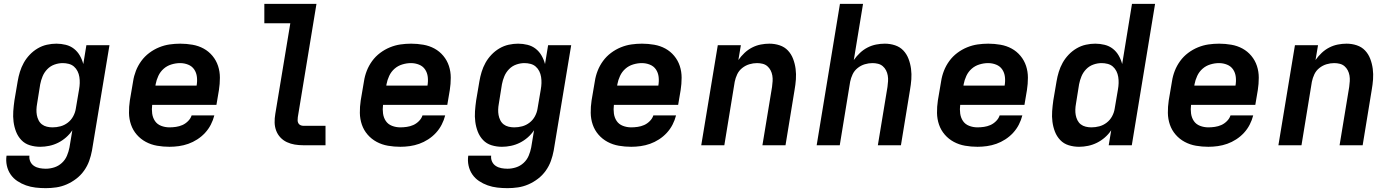

<svg xmlns="http://www.w3.org/2000/svg" viewBox="-20 -755 7240 998"><path d="M218 223Q191 223 165 220Q139 217 115 208.5Q91 200 70 186Q49 172 35 151.5Q21 131 15.5 105.5Q10 80 14 54H133Q131 70 137.5 84.5Q144 99 157 107.5Q170 116 186 119Q202 122 218 122Q240 122 262 115Q284 108 301.5 92Q319 76 328 54.5Q337 33 341 12L356 -78Q342 -57 323 -40.5Q304 -24 282 -13Q260 -2 236 3Q212 8 189 8Q161 8 135 0Q109 -8 91 -27Q73 -46 63.5 -70.5Q54 -95 50.5 -122Q47 -149 49 -177Q51 -205 55 -233L72 -333Q76 -357 83.5 -381.5Q91 -406 103.5 -428.5Q116 -451 134.5 -470.5Q153 -490 176 -503.5Q199 -517 224 -522.5Q249 -528 273 -528Q298 -528 322 -522Q346 -516 364.5 -501.5Q383 -487 395 -466Q407 -445 413 -422L429 -520H549L458 28Q453 55 443.5 81.5Q434 108 417 132Q400 156 376.5 174Q353 192 326.5 203.5Q300 215 272.5 219Q245 223 218 223ZM253 -93Q274 -93 294.5 -98.5Q315 -104 332.5 -117.5Q350 -131 360.5 -150.5Q371 -170 374 -190L391 -290Q394 -307 394.5 -323Q395 -339 392.5 -355Q390 -371 383 -385Q376 -399 364.5 -409Q353 -419 337.5 -423Q322 -427 306 -427Q285 -427 263.5 -419.5Q242 -412 226 -395.5Q210 -379 201.5 -358.5Q193 -338 189 -317L173 -217Q170 -201 169.5 -186Q169 -171 171.5 -157Q174 -143 180.5 -130Q187 -117 198 -108.5Q209 -100 223.5 -96.5Q238 -93 253 -93Z M861 8Q828 8 796.5 2.5Q765 -3 738 -17.5Q711 -32 691 -55Q671 -78 661 -107Q651 -136 650.5 -168Q650 -200 655 -233L672 -333Q676 -360 686.5 -387Q697 -414 714.5 -438Q732 -462 756 -480Q780 -498 807 -509Q834 -520 861.5 -524Q889 -528 917 -528Q949 -528 980.5 -522.5Q1012 -517 1038.5 -502.5Q1065 -488 1084.5 -464.5Q1104 -441 1113.5 -412Q1123 -383 1123 -351Q1123 -319 1118 -287L1105 -210H771Q768 -187 771 -165Q774 -143 785.5 -126Q797 -109 817.5 -101Q838 -93 861 -93Q877 -93 894.5 -95.5Q912 -98 928 -105Q944 -112 957.5 -125.5Q971 -139 976 -155H1094Q1088 -131 1076 -107.5Q1064 -84 1046 -64.5Q1028 -45 1005.5 -30.5Q983 -16 959 -7.5Q935 1 910 4.5Q885 8 861 8ZM788 -310H1002Q1006 -333 1003.5 -355Q1001 -377 989.5 -394Q978 -411 958 -419Q938 -427 916 -427Q894 -427 871 -420Q848 -413 830.5 -397.5Q813 -382 803 -360.5Q793 -339 789 -317Z M1557 0Q1534 0 1512.5 -3.5Q1491 -7 1471.5 -16Q1452 -25 1437.5 -40.5Q1423 -56 1415.5 -76Q1408 -96 1407.5 -118Q1407 -140 1411 -163L1489 -634H1354V-735H1625L1528 -146Q1527 -138 1527 -130Q1527 -122 1530.5 -115Q1534 -108 1541.5 -104.5Q1549 -101 1557 -101H1672V0Z M2061 8Q2028 8 1996.5 2.5Q1965 -3 1938 -17.5Q1911 -32 1891 -55Q1871 -78 1861 -107Q1851 -136 1850.5 -168Q1850 -200 1855 -233L1872 -333Q1876 -360 1886.5 -387Q1897 -414 1914.5 -438Q1932 -462 1956 -480Q1980 -498 2007 -509Q2034 -520 2061.5 -524Q2089 -528 2117 -528Q2149 -528 2180.5 -522.5Q2212 -517 2238.5 -502.5Q2265 -488 2284.5 -464.5Q2304 -441 2313.5 -412Q2323 -383 2323 -351Q2323 -319 2318 -287L2305 -210H1971Q1968 -187 1971 -165Q1974 -143 1985.5 -126Q1997 -109 2017.5 -101Q2038 -93 2061 -93Q2077 -93 2094.5 -95.5Q2112 -98 2128 -105Q2144 -112 2157.5 -125.5Q2171 -139 2176 -155H2294Q2288 -131 2276 -107.5Q2264 -84 2246 -64.5Q2228 -45 2205.5 -30.5Q2183 -16 2159 -7.5Q2135 1 2110 4.5Q2085 8 2061 8ZM1988 -310H2202Q2206 -333 2203.5 -355Q2201 -377 2189.5 -394Q2178 -411 2158 -419Q2138 -427 2116 -427Q2094 -427 2071 -420Q2048 -413 2030.5 -397.5Q2013 -382 2003 -360.5Q1993 -339 1989 -317Z M2618 223Q2591 223 2565 220Q2539 217 2515 208.5Q2491 200 2470 186Q2449 172 2435 151.5Q2421 131 2415.5 105.5Q2410 80 2414 54H2533Q2531 70 2537.5 84.5Q2544 99 2557 107.5Q2570 116 2586 119Q2602 122 2618 122Q2640 122 2662 115Q2684 108 2701.5 92Q2719 76 2728 54.5Q2737 33 2741 12L2756 -78Q2742 -57 2723 -40.5Q2704 -24 2682 -13Q2660 -2 2636 3Q2612 8 2589 8Q2561 8 2535 0Q2509 -8 2491 -27Q2473 -46 2463.5 -70.5Q2454 -95 2450.5 -122Q2447 -149 2449 -177Q2451 -205 2455 -233L2472 -333Q2476 -357 2483.5 -381.5Q2491 -406 2503.5 -428.5Q2516 -451 2534.5 -470.5Q2553 -490 2576 -503.5Q2599 -517 2624 -522.5Q2649 -528 2673 -528Q2698 -528 2722 -522Q2746 -516 2764.5 -501.5Q2783 -487 2795 -466Q2807 -445 2813 -422L2829 -520H2949L2858 28Q2853 55 2843.5 81.5Q2834 108 2817 132Q2800 156 2776.5 174Q2753 192 2726.5 203.5Q2700 215 2672.5 219Q2645 223 2618 223ZM2653 -93Q2674 -93 2694.5 -98.5Q2715 -104 2732.5 -117.5Q2750 -131 2760.5 -150.5Q2771 -170 2774 -190L2791 -290Q2794 -307 2794.5 -323Q2795 -339 2792.5 -355Q2790 -371 2783 -385Q2776 -399 2764.5 -409Q2753 -419 2737.5 -423Q2722 -427 2706 -427Q2685 -427 2663.5 -419.5Q2642 -412 2626 -395.5Q2610 -379 2601.5 -358.5Q2593 -338 2589 -317L2573 -217Q2570 -201 2569.5 -186Q2569 -171 2571.5 -157Q2574 -143 2580.5 -130Q2587 -117 2598 -108.5Q2609 -100 2623.5 -96.5Q2638 -93 2653 -93Z M3261 8Q3228 8 3196.5 2.5Q3165 -3 3138 -17.5Q3111 -32 3091 -55Q3071 -78 3061 -107Q3051 -136 3050.5 -168Q3050 -200 3055 -233L3072 -333Q3076 -360 3086.5 -387Q3097 -414 3114.5 -438Q3132 -462 3156 -480Q3180 -498 3207 -509Q3234 -520 3261.5 -524Q3289 -528 3317 -528Q3349 -528 3380.5 -522.5Q3412 -517 3438.5 -502.5Q3465 -488 3484.5 -464.5Q3504 -441 3513.5 -412Q3523 -383 3523 -351Q3523 -319 3518 -287L3505 -210H3171Q3168 -187 3171 -165Q3174 -143 3185.5 -126Q3197 -109 3217.5 -101Q3238 -93 3261 -93Q3277 -93 3294.5 -95.5Q3312 -98 3328 -105Q3344 -112 3357.5 -125.5Q3371 -139 3376 -155H3494Q3488 -131 3476 -107.5Q3464 -84 3446 -64.5Q3428 -45 3405.5 -30.5Q3383 -16 3359 -7.5Q3335 1 3310 4.5Q3285 8 3261 8ZM3188 -310H3402Q3406 -333 3403.5 -355Q3401 -377 3389.5 -394Q3378 -411 3358 -419Q3338 -427 3316 -427Q3294 -427 3271 -420Q3248 -413 3230.5 -397.5Q3213 -382 3203 -360.5Q3193 -339 3189 -317Z M3625 0 3711 -520H3831L3818 -443Q3832 -463 3850 -480Q3868 -497 3889.5 -508Q3911 -519 3934 -523.5Q3957 -528 3979 -528Q4007 -528 4032.5 -519.5Q4058 -511 4075.5 -492.5Q4093 -474 4102.5 -449Q4112 -424 4115.5 -397Q4119 -370 4117 -342.5Q4115 -315 4110 -287L4063 0H3943L3993 -303Q3995 -318 3996 -333Q3997 -348 3994.5 -362.5Q3992 -377 3985.5 -389.5Q3979 -402 3968.5 -411Q3958 -420 3944 -423.5Q3930 -427 3915 -427Q3895 -427 3875 -421Q3855 -415 3838 -401.5Q3821 -388 3812 -369Q3803 -350 3799 -330L3745 0Z M4225 0 4346 -735H4466L4418 -443Q4432 -463 4450 -480Q4468 -497 4489.5 -508Q4511 -519 4534 -523.5Q4557 -528 4579 -528Q4607 -528 4632.5 -519.5Q4658 -511 4675.5 -492.5Q4693 -474 4702.5 -449Q4712 -424 4715.5 -397Q4719 -370 4717 -342.5Q4715 -315 4710 -287L4663 0H4543L4593 -303Q4595 -318 4596 -333Q4597 -348 4594.5 -362.5Q4592 -377 4585.5 -389.5Q4579 -402 4568.5 -411Q4558 -420 4544 -423.5Q4530 -427 4515 -427Q4495 -427 4475 -421Q4455 -415 4438 -401.5Q4421 -388 4412 -369Q4403 -350 4399 -330L4345 0Z M5061 8Q5028 8 4996.5 2.5Q4965 -3 4938 -17.5Q4911 -32 4891 -55Q4871 -78 4861 -107Q4851 -136 4850.5 -168Q4850 -200 4855 -233L4872 -333Q4876 -360 4886.5 -387Q4897 -414 4914.5 -438Q4932 -462 4956 -480Q4980 -498 5007 -509Q5034 -520 5061.5 -524Q5089 -528 5117 -528Q5149 -528 5180.5 -522.5Q5212 -517 5238.5 -502.5Q5265 -488 5284.5 -464.5Q5304 -441 5313.5 -412Q5323 -383 5323 -351Q5323 -319 5318 -287L5305 -210H4971Q4968 -187 4971 -165Q4974 -143 4985.5 -126Q4997 -109 5017.5 -101Q5038 -93 5061 -93Q5077 -93 5094.5 -95.5Q5112 -98 5128 -105Q5144 -112 5157.5 -125.5Q5171 -139 5176 -155H5294Q5288 -131 5276 -107.5Q5264 -84 5246 -64.5Q5228 -45 5205.5 -30.5Q5183 -16 5159 -7.5Q5135 1 5110 4.5Q5085 8 5061 8ZM4988 -310H5202Q5206 -333 5203.5 -355Q5201 -377 5189.5 -394Q5178 -411 5158 -419Q5138 -427 5116 -427Q5094 -427 5071 -420Q5048 -413 5030.5 -397.5Q5013 -382 5003 -360.5Q4993 -339 4989 -317Z M5589 8Q5561 8 5535 0Q5509 -8 5491 -27Q5473 -46 5463.5 -70.5Q5454 -95 5450.5 -122Q5447 -149 5449 -177Q5451 -205 5455 -233L5472 -333Q5476 -357 5483.5 -381.5Q5491 -406 5503.5 -428.5Q5516 -451 5534.5 -470.5Q5553 -490 5576 -503.5Q5599 -517 5624 -522.5Q5649 -528 5673 -528Q5698 -528 5722 -522Q5746 -516 5764.5 -501.5Q5783 -487 5795 -466Q5807 -445 5813 -422L5864 -735H5984L5863 0H5743L5756 -78Q5742 -57 5723 -40.5Q5704 -24 5682 -13Q5660 -2 5636 3Q5612 8 5589 8ZM5653 -93Q5674 -93 5694.5 -98.5Q5715 -104 5732.5 -117.5Q5750 -131 5760.5 -150.5Q5771 -170 5774 -190L5791 -290Q5794 -307 5794.5 -323Q5795 -339 5792.5 -355Q5790 -371 5783 -385Q5776 -399 5764.5 -409Q5753 -419 5737.5 -423Q5722 -427 5706 -427Q5685 -427 5663.5 -419.5Q5642 -412 5626 -395.5Q5610 -379 5601.5 -358.5Q5593 -338 5589 -317L5573 -217Q5570 -201 5569.5 -186Q5569 -171 5571.5 -157Q5574 -143 5580.5 -130Q5587 -117 5598 -108.5Q5609 -100 5623.5 -96.5Q5638 -93 5653 -93Z M6261 8Q6228 8 6196.5 2.5Q6165 -3 6138 -17.5Q6111 -32 6091 -55Q6071 -78 6061 -107Q6051 -136 6050.5 -168Q6050 -200 6055 -233L6072 -333Q6076 -360 6086.5 -387Q6097 -414 6114.5 -438Q6132 -462 6156 -480Q6180 -498 6207 -509Q6234 -520 6261.5 -524Q6289 -528 6317 -528Q6349 -528 6380.5 -522.5Q6412 -517 6438.5 -502.5Q6465 -488 6484.5 -464.5Q6504 -441 6513.5 -412Q6523 -383 6523 -351Q6523 -319 6518 -287L6505 -210H6171Q6168 -187 6171 -165Q6174 -143 6185.5 -126Q6197 -109 6217.5 -101Q6238 -93 6261 -93Q6277 -93 6294.5 -95.5Q6312 -98 6328 -105Q6344 -112 6357.5 -125.5Q6371 -139 6376 -155H6494Q6488 -131 6476 -107.5Q6464 -84 6446 -64.5Q6428 -45 6405.5 -30.5Q6383 -16 6359 -7.5Q6335 1 6310 4.5Q6285 8 6261 8ZM6188 -310H6402Q6406 -333 6403.5 -355Q6401 -377 6389.5 -394Q6378 -411 6358 -419Q6338 -427 6316 -427Q6294 -427 6271 -420Q6248 -413 6230.5 -397.5Q6213 -382 6203 -360.5Q6193 -339 6189 -317Z M6625 0 6711 -520H6831L6818 -443Q6832 -463 6850 -480Q6868 -497 6889.5 -508Q6911 -519 6934 -523.5Q6957 -528 6979 -528Q7007 -528 7032.5 -519.5Q7058 -511 7075.5 -492.5Q7093 -474 7102.5 -449Q7112 -424 7115.5 -397Q7119 -370 7117 -342.5Q7115 -315 7110 -287L7063 0H6943L6993 -303Q6995 -318 6996 -333Q6997 -348 6994.5 -362.5Q6992 -377 6985.5 -389.5Q6979 -402 6968.5 -411Q6958 -420 6944 -423.5Q6930 -427 6915 -427Q6895 -427 6875 -421Q6855 -415 6838 -401.5Q6821 -388 6812 -369Q6803 -350 6799 -330L6745 0Z"/></svg>

Font: Iosevka SS04 Extended Oblique
Style: Bold
Weight: 700
Width: 7
Italic angle: -9°
Monospace: yes
Designer: Belleve Invis
Foundry: Belleve Invis
Version: Version 19.0.0; ttfautohint (v1.8.4)